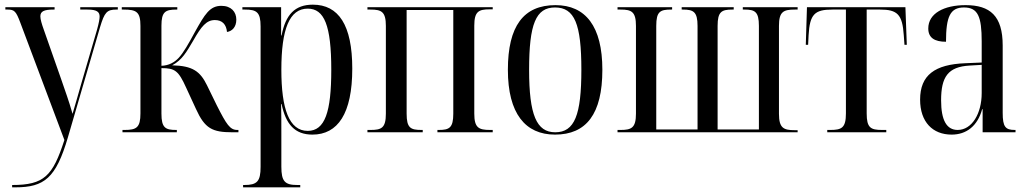

<svg xmlns="http://www.w3.org/2000/svg" viewBox="-20 -567 4408 823"><path d="M32 226V236H46C170 236 220 196 271 22L409 -451C428 -514 438 -526 479 -526H485V-536H324V-526H355C395 -526 407 -516 407 -496C407 -486 404 -469 396 -440L330 -214C317 -169 303 -119 291 -79C272 -145 264 -163 241 -231L168 -439C159 -464 153 -484 153 -497C153 -518 168 -526 209 -526H214V-536H3V-526H13C42 -526 49 -518 67 -470L256 33C206 188 169 226 32 226Z M505 0H738V-10H735C689 -10 672 -19 672 -80V-275C730 -275 745 -264 778 -191L820 -100C858 -16 890 0 976 0H1002V-10H997C966 -10 951 -33 909 -116L867 -202C838 -261 806 -285 718 -287C761 -310 780 -345 809 -394C843 -454 865 -481 901 -481C933 -481 950 -462 953 -430C974 -433 993 -450 993 -483C993 -516 971 -542 929 -542C879 -542 858 -506 815 -429C788 -379 767 -342 746 -319C728 -300 704 -286 672 -285V-457C672 -517 689 -526 737 -526H740V-536H502V-526H510C565 -526 582 -516 582 -456V-81C582 -20 565 -10 514 -10H505Z M1022 236H1267V226H1255C1201 226 1186 211 1186 147V7C1186 -37 1186 -78 1185 -121H1187C1205 -34 1244 10 1319 10C1428 10 1490 -80 1490 -273C1490 -460 1431 -547 1321 -547C1244 -547 1204 -504 1187 -415H1185V-536H1019V-526H1030C1080 -526 1097 -515 1097 -454V148C1097 211 1082 226 1027 226H1022ZM1299 -6C1219 -6 1186 -101 1186 -268C1186 -443 1221 -530 1299 -530C1370 -530 1400 -458 1400 -268C1400 -87 1373 -6 1299 -6Z M1555 0H1792V-10H1787C1740 -10 1723 -18 1723 -80V-524H1923V-80C1923 -19 1906 -10 1861 -10H1855V0H2092V-10H2081C2032 -10 2013 -19 2013 -80V-457C2013 -518 2032 -527 2079 -527H2092V-536H1555V-526H1568C1615 -526 1634 -517 1634 -456V-80C1634 -18 1615 -10 1568 -10H1555Z M2359 10C2493 10 2562 -78 2562 -268C2562 -454 2490 -545 2361 -545C2224 -545 2157 -455 2157 -268C2157 -80 2232 10 2359 10ZM2360 0C2280 0 2248 -74 2248 -268C2248 -464 2277 -535 2359 -535C2443 -535 2472 -464 2472 -268C2472 -74 2443 0 2360 0Z M2627 0H3399V-9H3386C3339 -9 3319 -18 3319 -79V-456C3319 -517 3338 -526 3387 -526H3399V-536H3164V-526H3171C3216 -526 3233 -517 3233 -456V-12H3056V-456C3056 -517 3073 -526 3119 -526H3125V-536H2902V-526H2907C2952 -526 2970 -517 2970 -456V-12H2793V-456C2793 -518 2810 -526 2857 -526H2861V-536H2627V-526H2640C2687 -526 2706 -517 2706 -456V-80C2706 -19 2687 -10 2640 -10H2627Z M3526 0H3779V-10H3761C3712 -10 3695 -19 3695 -81V-526H3752C3827 -526 3848 -505 3854 -416L3857 -375H3867L3861 -536H3439L3434 -375H3444L3446 -416C3451 -506 3472 -526 3548 -526H3606V-81C3606 -19 3588 -10 3539 -10H3526Z M4059 10C4122 10 4170 -26 4190 -99H4192V0H4333V-10H4330C4290 -10 4278 -23 4278 -83V-372C4278 -499 4224 -545 4119 -545C4027 -545 3959 -510 3959 -445C3959 -405 3986 -388 4035 -388C4035 -496 4053 -535 4112 -535C4172 -535 4188 -496 4188 -389V-299L4118 -296C3987 -291 3924 -245 3924 -140C3924 -44 3978 10 4059 10ZM4085 -10C4038 -10 4014 -51 4014 -137C4014 -237 4043 -281 4137 -286L4188 -289V-168C4188 -80 4146 -10 4085 -10Z"/></svg>

Font: Noto Serif Display Condensed
Style: Regular
Weight: 400
Width: 3
Designer: Monotype Design Team
Foundry: Monotype Imaging Inc.
Version: Version 2.009